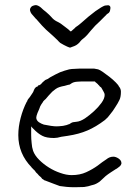

<svg xmlns="http://www.w3.org/2000/svg" viewBox="-20 -747 562 773"><path d="M121.1 -58.6Q119.1 -61.5 113.3 -66.4Q111.3 -69.3 109.4 -70.3Q108.4 -71.3 107.4 -72.3V-73.2Q53.7 -127.9 53.7 -203.1Q53.7 -236.3 63 -272Q72.3 -307.6 87.9 -337.9H88.9Q89.8 -342.8 92.8 -347.2Q95.7 -351.6 98.6 -354.5L99.6 -355.5L111.3 -373Q114.3 -377 115.2 -380.9Q117.2 -384.8 119.1 -389.6Q121.1 -392.6 123.5 -395Q126 -397.5 129.9 -398.4L130.9 -399.4H132.8V-401.4V-403.3H134.8H135.7H136.7Q138.7 -404.3 140.6 -405.3Q144.5 -407.2 147.5 -411.1Q150.4 -415 154.3 -418Q158.2 -420.9 162.1 -424.8Q173.8 -428.7 181.6 -435.5Q204.1 -448.2 221.7 -456.1Q239.3 -462.9 258.8 -467.8Q269.5 -469.7 278.3 -469.7Q287.1 -469.7 297.9 -470.7H345.7Q351.6 -470.7 359.4 -470.7Q366.2 -469.7 375 -467.8Q381.8 -465.8 394.5 -457Q407.2 -448.2 420.9 -437.5Q434.6 -426.8 446.3 -415Q457 -404.3 459 -398.4L460 -397.5Q466.8 -388.7 466.8 -377.9Q466.8 -356.4 460.9 -344.7Q455.1 -332 443.4 -314.5Q438.5 -306.6 434.1 -300.3Q429.7 -293.9 423.8 -287.1Q418.9 -280.3 414.1 -274.9Q409.2 -269.5 402.3 -263.7Q366.2 -236.3 332 -221.7Q297.9 -207 252.9 -200.2L226.6 -196.3Q210 -191.4 197.3 -191.4Q167 -191.4 150.4 -200.2Q132.8 -209 114.3 -228.5L109.4 -233.4L105.5 -238.3V-231.4V-225.6V-203.1Q105.5 -187.5 107.4 -170.9Q108.4 -154.3 113.3 -139.6Q120.1 -121.1 137.7 -103.5Q155.3 -85.9 177.2 -72.3Q199.2 -58.6 222.7 -50.8Q247.1 -42 268.6 -42Q301.8 -42 327.1 -53.7Q352.5 -65.4 373 -80.1Q382.8 -87.9 391.6 -94.2Q400.4 -100.6 408.2 -105.5Q420.9 -116.2 436.5 -116.2Q446.3 -116.2 458 -108.4Q468.8 -100.6 468.8 -90.8V-87.9Q466.8 -81.1 461.9 -77.1Q455.1 -71.3 449.2 -67.4H448.2Q437.5 -60.5 426.3 -53.2Q415 -45.9 405.3 -38.1Q397.5 -31.2 391.6 -25.4L380.9 -15.6Q374 -10.7 367.2 -7.3Q360.4 -3.9 352.5 -2H351.6Q335 3.9 318.4 5.9Q300.8 6.8 281.2 6.8Q261.7 6.8 248 5.4Q234.4 3.9 220.7 2L194.3 -7.8Q180.7 -12.7 161.1 -20.5Q159.2 -20.5 158.2 -21.5Q157.2 -22.5 155.3 -23.4V-24.4H154.3Q150.4 -26.4 149.4 -27.3L148.4 -28.3V-29.3Q144.5 -34.2 140.6 -37.1Q136.7 -40 133.8 -43.9Q130.9 -47.9 127 -50.8Q124 -53.7 121.1 -58.6ZM137.7 -307.6Q135.7 -302.7 130.9 -292Q126 -279.3 126 -273.4Q126 -262.7 136.7 -254.9Q145.5 -249 157.2 -245.1H158.2Q171.9 -242.2 185.5 -240.2Q199.2 -238.3 207 -238.3Q216.8 -238.3 233.4 -240.2Q250 -243.2 257.8 -247.1H258.8Q268.6 -253.9 273.4 -254.9Q278.3 -255.9 288.1 -256.8Q302.7 -257.8 322.3 -270.5Q340.8 -283.2 358.4 -299.3Q376 -315.4 388.7 -333Q401.4 -350.6 401.4 -365.2Q401.4 -371.1 396.5 -378.9Q392.6 -386.7 387.7 -394.5L385.7 -395.5V-396.5Q381.8 -397.5 380.9 -400.4Q377.9 -404.3 375 -406.2V-407.2Q370.1 -411.1 368.2 -413.1L363.3 -417V-418L362.3 -418.9H361.3H360.4H305.7Q297.9 -418.9 290 -418Q274.4 -417 264.6 -409.2Q261.7 -407.2 259.8 -406.2Q258.8 -406.2 258.8 -406.2Q256.8 -406.2 253.9 -405.3L240.2 -401.4Q228.5 -399.4 219.7 -396.5Q210.9 -393.6 204.1 -388.7Q197.3 -383.8 190.4 -377.9Q183.6 -371.1 175.8 -362.3Q168 -353.5 164.1 -348.6Q158.2 -343.8 153.3 -337.9V-336.9Q150.4 -332 146.5 -327.1Q141.6 -320.3 137.7 -307.6ZM363.3 -643.6Q343.8 -622.1 331.1 -606.4Q323.2 -597.7 315.4 -591.8Q308.6 -586.9 304.7 -582Q300.8 -576.2 293.9 -570.3Q287.1 -564.5 279.3 -561.5Q272.5 -559.6 268.6 -557.6Q263.7 -554.7 259.8 -555.7Q256.8 -556.6 250 -559.6Q244.1 -562.5 236.3 -566.4Q228.5 -570.3 222.7 -574.2Q216.8 -579.1 211.9 -585Q207 -589.8 193.4 -602.5Q178.7 -615.2 165 -627.9Q150.4 -641.6 128.9 -667L127.9 -668.9H127L124 -671.9Q116.2 -681.6 110.4 -687.5Q102.5 -695.3 100.6 -707Q100.6 -712.9 104.5 -717.8Q108.4 -722.7 112.3 -723.6Q115.2 -724.6 118.2 -725.6Q122.1 -725.6 124 -726.6Q133.8 -725.6 144.5 -716.8Q154.3 -707 165 -699.2Q178.7 -687.5 186.5 -678.7Q195.3 -668 206.1 -662.1Q218.8 -656.2 226.6 -650.4L242.2 -638.7Q250 -632.8 254.9 -628.9Q259.8 -625 262.7 -621.1Q263.7 -621.1 266.6 -621.1Q270.5 -624 283.2 -635.7V-636.7Q293 -642.6 306.6 -654.3Q337.9 -682.6 364.3 -702.1Q390.6 -720.7 402.3 -724.6L412.1 -725.6Q417 -726.6 419.9 -724.6Q426.8 -720.7 423.8 -709Q422.9 -697.3 414.1 -692.4Q411.1 -691.4 407.2 -686.5Q403.3 -682.6 398.4 -677.7Q393.6 -672.9 388.7 -668Q383.8 -663.1 381.8 -661.1Q378.9 -658.2 363.3 -643.6Z"/></svg>

Font: ToneOZ-Zhuyin-Tsuipita-TC
Style: Regular
Weight: 400
Designer: ÂÆ£ÂøóÂáåJeffrey Xuan(jeffreyx@gmail.com, ToneOZ.com) ÈòøÂù§(cjkFonts)
Foundry: ToneOZ
Version: Version 0.240710